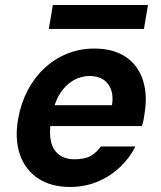

<svg xmlns="http://www.w3.org/2000/svg" viewBox="-20 -731 641 763"><path d="M258 12Q183 12 131.5 -22Q80 -56 59 -117Q38 -178 52 -258Q63 -320 89.5 -371Q116 -422 156 -459.5Q196 -497 246.5 -517.5Q297 -538 354 -538Q432 -538 481 -504Q530 -470 548.5 -411Q567 -352 554 -277Q553 -267 550.5 -255Q548 -243 544 -230H143L157 -313H425Q431 -350 421 -376Q411 -402 389.5 -415.5Q368 -429 336 -429Q302 -429 271.5 -411.5Q241 -394 219 -360Q197 -326 187 -274L182 -245Q175 -200 183 -167Q191 -134 215 -116Q239 -98 276 -98Q317 -98 340.5 -111.5Q364 -125 381 -149H518Q496 -104 457 -67Q418 -30 367.5 -9Q317 12 258 12ZM174 -616 190 -711H568L552 -616Z"/></svg>

Font: DM Sans 9pt
Style: Bold Italic
Weight: 700
Italic angle: -10°
Version: Version 4.004;gftools[0.9.30]